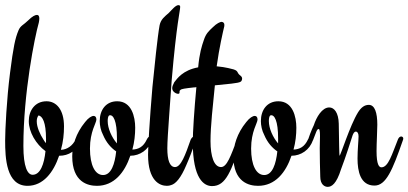

<svg xmlns="http://www.w3.org/2000/svg" viewBox="-20 -716 1589 747"><path d="M288 -185C282 -185 277 -181 274 -173C263 -150 242 -134 217 -133C226 -164 229 -196 229 -224C229 -290 199 -322 161 -322C116 -322 92 -286 92 -245C92 -202 120 -155 157 -128C152 -78 137 -36 107 -36C87 -36 71 -67 71 -148C71 -354 115 -572 131 -628C132 -633 133 -639 133 -644C133 -653 130 -658 124 -658C117 -658 106 -653 90 -637C72 -619 60 -617 52 -598C39 -567 32 -534 19 -432C6 -331 0 -210 0 -169C0 -102 4 7 87 7C148 7 188 -45 210 -110H211C247 -110 278 -129 293 -168C294 -171 295 -174 295 -177C295 -182 292 -185 288 -185ZM149 -173C136 -193 123 -221 123 -244C123 -253 125 -261 130 -267C145 -264 159 -241 159 -176V-159C155 -163 152 -168 149 -173Z M381 -35C350 -35 330 -73 330 -138C330 -205 355 -237 355 -251C355 -260 351 -265 344 -265C337 -265 324 -258 311 -241C275 -197 261 -149 261 -108C261 -7 322 7 357 7C424 7 465 -45 487 -110C524 -110 558 -133 570 -170C571 -172 572 -174 572 -177C572 -182 568 -185 563 -185C559 -185 555 -181 551 -173C538 -145 519 -135 495 -134C503 -163 506 -192 506 -219C506 -262 492 -322 436 -322C392 -322 368 -288 368 -245C368 -228 372 -208 381 -191C394 -160 413 -140 432 -127C427 -79 413 -35 381 -35ZM435 -158C415 -181 399 -216 399 -245C399 -253 400 -264 405 -267C421 -272 435 -245 435 -178Z M736 -185C731 -185 726 -181 722 -173C701 -113 684 -66 661 -66C640 -66 631 -94 631 -139C631 -185 644 -337 648 -404C667 -626 681 -674 681 -689C681 -694 679 -696 674 -696C663 -696 648 -677 637 -666C620 -651 606 -641 601 -618C593 -575 581 -457 573 -377C562 -248 556 -142 556 -114C556 -13 601 7 629 7C635 7 641 6 646 4C664 -1 684 -24 705 -74C717 -101 729 -133 742 -170C743 -172 743 -174 743 -177C743 -182 740 -185 736 -185Z M921 -170C921 -171 922 -175 922 -176C922 -182 919 -185 914 -185C909 -185 905 -181 902 -173C878 -110 863 -66 840 -66C813 -66 799 -107 799 -167C799 -226 808 -303 816 -384C864 -389 908 -392 916 -398C919 -399 922 -405 922 -410C922 -421 911 -422 906 -432C902 -440 900 -442 889 -446C884 -447 859 -455 823 -458C833 -531 848 -594 851 -607C852 -610 853 -614 853 -619C853 -627 848 -631 841 -631C836 -630 824 -626 808 -610C792 -595 781 -585 773 -560C765 -537 756 -509 751 -454C691 -443 669 -410 658 -396C654 -388 650 -380 650 -373C650 -358 667 -351 672 -351C684 -351 674 -361 682 -366C685 -370 699 -372 735 -376C738 -376 740 -376 744 -377C736 -292 730 -201 730 -163C730 -19 774 8 805 8C860 8 879 -51 921 -170Z M1008 -35C977 -35 957 -73 957 -138C957 -205 982 -237 982 -251C982 -260 978 -265 971 -265C964 -265 951 -258 938 -241C902 -197 888 -149 888 -108C888 -7 949 7 984 7C1051 7 1092 -45 1114 -110C1151 -110 1185 -133 1197 -170C1198 -172 1199 -174 1199 -177C1199 -182 1195 -185 1190 -185C1186 -185 1182 -181 1178 -173C1165 -145 1146 -135 1122 -134C1130 -163 1133 -192 1133 -219C1133 -262 1119 -322 1063 -322C1019 -322 995 -288 995 -245C995 -228 999 -208 1008 -191C1021 -160 1040 -140 1059 -127C1054 -79 1040 -35 1008 -35ZM1062 -158C1042 -181 1026 -216 1026 -245C1026 -253 1027 -264 1032 -267C1048 -272 1062 -245 1062 -178Z M1541 -185C1536 -185 1531 -181 1528 -173C1505 -116 1491 -65 1464 -65C1455 -65 1445 -75 1445 -128C1445 -159 1448 -208 1448 -231C1448 -278 1438 -308 1415 -308C1398 -308 1385 -298 1373 -279C1341 -227 1305 -110 1301 -110C1300 -110 1299 -166 1298 -235C1297 -278 1280 -298 1261 -298C1233 -298 1211 -260 1201 -229C1193 -213 1178 -175 1178 -167C1178 -160 1181 -158 1185 -158C1190 -158 1194 -162 1198 -171C1210 -200 1212 -214 1220 -214C1223 -214 1225 -207 1225 -187C1225 -174 1224 -157 1224 -140C1224 -103 1225 -62 1226 -29C1226 2 1243 11 1255 11C1270 11 1289 0 1307 -58C1324 -102 1347 -174 1352 -190C1355 -197 1358 -204 1365 -204C1370 -204 1375 -198 1375 -186C1375 -171 1371 -133 1371 -99C1371 -50 1382 6 1437 6C1482 6 1507 -54 1547 -169C1548 -172 1549 -174 1549 -177C1549 -182 1545 -185 1541 -185Z"/></svg>

Font: Engagement
Style: Regular
Weight: 400
Designer: Astigmatic (AOETI)
Foundry: Astigmatic (AOETI)
Version: Version 1.000